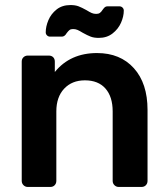

<svg xmlns="http://www.w3.org/2000/svg" viewBox="-20 -740 665 760"><path d="M90 0Q80 0 73 -7Q66 -14 66 -24V-496Q66 -507 73 -513.5Q80 -520 90 -520H173Q184 -520 190.5 -513.5Q197 -507 197 -496V-455Q258 -530 364 -530Q456 -530 510 -470Q564 -410 564 -305V-24Q564 -14 557.5 -7Q551 0 540 0H450Q440 0 433 -7Q426 -14 426 -24V-299Q426 -357 397.5 -389.5Q369 -422 316 -422Q265 -422 234 -389Q203 -356 203 -299V-24Q203 -14 196.5 -7Q190 0 179 0ZM371 -590Q352 -590 339 -595Q326 -600 308 -610Q295 -618 287 -621.5Q279 -625 269 -625Q260 -625 255 -621Q250 -617 244 -609Q236 -595 225 -595H178Q171 -595 166 -600Q161 -605 161 -612Q161 -635 171.5 -660Q182 -685 204 -702.5Q226 -720 259 -720Q278 -720 291 -715Q304 -710 322 -700Q335 -692 343 -688.5Q351 -685 361 -685Q370 -685 375.5 -689Q381 -693 386 -701Q391 -708 395 -711.5Q399 -715 406 -715H452Q460 -715 465 -710Q470 -705 470 -698Q470 -675 459 -650Q448 -625 425.5 -607.5Q403 -590 371 -590Z"/></svg>

Font: Rubik AZ
Style: Regular
Weight: 500
Designer: Hubert and Fischer
Foundry: Hubert & Fischer
Version: Version 2.000